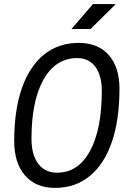

<svg xmlns="http://www.w3.org/2000/svg" viewBox="-20 -914 626 944"><path d="M250.5 9.8Q156.2 9.8 103 -51.3Q49.8 -112.3 49.8 -221.2Q49.8 -372.6 87.6 -480.5Q125.5 -588.4 196.5 -645.8Q267.6 -703.1 367.2 -703.1Q461.9 -703.1 514.6 -643.6Q567.4 -584 567.4 -477.5Q567.4 -324.7 529.8 -215.6Q492.2 -106.4 421.1 -48.3Q350.1 9.8 250.5 9.8ZM260.3 -64.9Q364.3 -64.9 422.4 -171.4Q480.5 -277.8 480.5 -467.3Q480.5 -543 448.7 -585.7Q417 -628.4 359.9 -628.4Q253.9 -628.4 194.3 -523.4Q134.8 -418.5 134.8 -231.4Q134.8 -152.8 168 -108.9Q201.2 -64.9 260.3 -64.9ZM331.5 -771.5 437 -894H549.3L425.3 -771.5Z"/></svg>

Font: Cascadia Code NF SemiLight
Style: Italic
Weight: 350
Italic angle: -10°
Monospace: yes
Designer: Aaron Bell
Foundry: Saja Typeworks
Version: Version 2404.023; ttfautohint (v1.8.4)